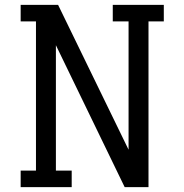

<svg xmlns="http://www.w3.org/2000/svg" viewBox="-20 -770 759 790"><path d="M654 -750V-682H591V0H493L210 -584V-68H275V0H65V-68H128V-682H65V-750H219L509 -154V-682H444V-750Z"/></svg>

Font: Kelly Slab
Style: Regular
Weight: 400
Designer: Denis Masharov
Foundry: Denis Masharov
Version: Version 1.001